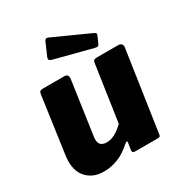

<svg xmlns="http://www.w3.org/2000/svg" viewBox="-178 -877 952 1012"><g transform="rotate(-30 298.5 -370.5)"><path d="M162 10Q101 10 63.5 -27Q26 -64 26 -128Q26 -136 26.5 -144.5Q27 -153 28 -160L77 -508Q79 -522 84.5 -526Q90 -530 104 -530H233Q245 -530 250.5 -522Q256 -514 254 -501L207 -174Q206 -169 206 -165Q206 -161 206 -159Q206 -136 218.5 -126Q231 -116 252 -116Q281 -116 307.5 -132Q334 -148 355 -169L405 -509Q407 -523 413 -526.5Q419 -530 434 -530H560Q573 -530 579.5 -522Q586 -514 584 -501L512 -15Q511 -6 508 -3Q505 0 496 0H357Q350 0 345 -3Q340 -6 341 -15L348 -61Q349 -67 345 -67.5Q341 -68 333 -61Q291 -23 249 -6.5Q207 10 162 10ZM238 -740Q242 -748 247.5 -750Q253 -752 260 -749L481 -649Q489 -646 491.5 -641Q494 -636 490 -628L471 -585Q467 -578 461.5 -577Q456 -576 445 -579L221 -637Q207 -641 203.5 -646.5Q200 -652 204 -662Z"/></g></svg>

Font: Libre Franklin ExtraBold
Style: Italic
Weight: 800
Italic angle: -8°
Designer: Pablo Impallari, Rodrigo Fuenzalida, Nhung Nguyen
Foundry: Impallari Type
Version: Version 3.000